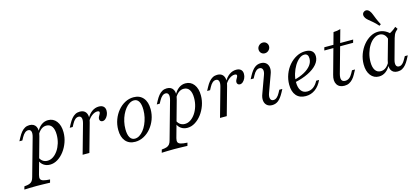

<svg xmlns="http://www.w3.org/2000/svg" viewBox="-123 -1203 4217 1928"><g transform="rotate(-15 1985.5 -239.0)"><path d="M-58.1 186.3 -49.2 154.8Q-16.9 152.4 2.4 146Q21.8 139.5 33.1 124.6Q44.4 109.7 50.8 83.9L158.9 -301.6Q169.4 -339.5 162.1 -359.7Q154.8 -379.8 132.3 -379.8Q114.5 -379.8 98 -366.1Q81.5 -352.4 66.1 -325L50 -295.2H19.4L37.9 -329.8Q54 -360.5 71.8 -381.9Q89.5 -403.2 110.5 -414.5Q131.5 -425.8 157.3 -425.8Q205.6 -425.8 224.6 -389.9Q243.5 -354 225.8 -291.1L121.8 82.3Q114.5 108.9 120.6 123.8Q126.6 138.7 150 145.6Q173.4 152.4 217.7 154.8L208.9 186.3Q195.2 185.5 173 185.1Q150.8 184.7 124.2 183.9Q97.6 183.1 71 183.1Q32.3 183.1 -3.2 184.3Q-38.7 185.5 -58.1 186.3ZM257.3 11.3Q219.4 11.3 191.5 -8.1Q163.7 -27.4 153.2 -59.7L163.7 -85.5Q175.8 -59.7 196 -46.4Q216.1 -33.1 242.7 -33.1Q274.2 -33.1 302 -51.6Q329.8 -70.2 351.6 -102Q373.4 -133.9 385.9 -175Q398.4 -216.1 398.4 -262.1Q398.4 -317.7 378.2 -347.6Q358.1 -377.4 319.4 -377.4Q291.1 -377.4 266.9 -359.3Q242.7 -341.1 224.2 -305.6L225.8 -332.3Q248.4 -378.2 280.2 -402Q312.1 -425.8 350.8 -425.8Q405.6 -425.8 438.3 -383.1Q471 -340.3 471 -268.5Q471 -215.3 453.2 -165.3Q435.5 -115.3 405.2 -75.4Q375 -35.5 336.7 -12.1Q298.4 11.3 257.3 11.3Z M597.6 0 682.3 -301.6Q692.7 -338.7 685.5 -359.3Q678.2 -379.8 655.6 -379.8Q637.1 -379.8 620.6 -366.1Q604 -352.4 589.5 -325L573.4 -295.2H542.7L561.3 -329.8Q577.4 -360.5 595.2 -381.9Q612.9 -403.2 633.9 -414.5Q654.8 -425.8 680.6 -425.8Q714.5 -425.8 733.5 -408.9Q752.4 -391.9 756.5 -361.7Q760.5 -331.5 749.2 -291.1L667.7 0ZM879 -274.2Q865.3 -274.2 857.3 -282.7Q849.2 -291.1 849.2 -304Q849.2 -316.1 855.2 -327.4Q861.3 -338.7 867.3 -349.2Q873.4 -359.7 873.4 -368.5Q873.4 -382.3 850 -382.3Q825 -382.3 796.8 -362.1Q768.5 -341.9 749.2 -307.3L750 -333.1Q773.4 -378.2 806.9 -402Q840.3 -425.8 879 -425.8Q910.5 -425.8 927.4 -410.1Q944.4 -394.4 944.4 -365.3Q944.4 -341.9 935.1 -321.4Q925.8 -300.8 910.9 -287.5Q896 -274.2 879 -274.2Z M1143.5 11.3Q1079 11.3 1043.1 -31Q1007.3 -73.4 1007.3 -148.4Q1007.3 -204 1025.8 -254Q1044.4 -304 1076.6 -342.7Q1108.9 -381.5 1150.8 -403.6Q1192.7 -425.8 1239.5 -425.8Q1303.2 -425.8 1339.5 -383.5Q1375.8 -341.1 1375.8 -265.3Q1375.8 -209.7 1357.3 -160.1Q1338.7 -110.5 1306.5 -71.8Q1274.2 -33.1 1231.9 -10.9Q1189.5 11.3 1143.5 11.3ZM1147.6 -20.2Q1171.8 -20.2 1194.8 -34.3Q1217.7 -48.4 1237.5 -73Q1257.3 -97.6 1272.2 -130.6Q1287.1 -163.7 1295.6 -201.2Q1304 -238.7 1304 -278.2Q1304 -334.7 1286.7 -364.5Q1269.4 -394.4 1236.3 -394.4Q1212.1 -394.4 1189.1 -380.2Q1166.1 -366.1 1146.4 -341.5Q1126.6 -316.9 1111.3 -284.3Q1096 -251.6 1087.5 -213.7Q1079 -175.8 1079 -136.3Q1079 -79.8 1096.8 -50Q1114.5 -20.2 1147.6 -20.2Z M1370.2 186.3 1379 154.8Q1411.3 152.4 1430.6 146Q1450 139.5 1461.3 124.6Q1472.6 109.7 1479 83.9L1587.1 -301.6Q1597.6 -339.5 1590.3 -359.7Q1583.1 -379.8 1560.5 -379.8Q1542.7 -379.8 1526.2 -366.1Q1509.7 -352.4 1494.4 -325L1478.2 -295.2H1447.6L1466.1 -329.8Q1482.3 -360.5 1500 -381.9Q1517.7 -403.2 1538.7 -414.5Q1559.7 -425.8 1585.5 -425.8Q1633.9 -425.8 1652.8 -389.9Q1671.8 -354 1654 -291.1L1550 82.3Q1542.7 108.9 1548.8 123.8Q1554.8 138.7 1578.2 145.6Q1601.6 152.4 1646 154.8L1637.1 186.3Q1623.4 185.5 1601.2 185.1Q1579 184.7 1552.4 183.9Q1525.8 183.1 1499.2 183.1Q1460.5 183.1 1425 184.3Q1389.5 185.5 1370.2 186.3ZM1685.5 11.3Q1647.6 11.3 1619.8 -8.1Q1591.9 -27.4 1581.5 -59.7L1591.9 -85.5Q1604 -59.7 1624.2 -46.4Q1644.4 -33.1 1671 -33.1Q1702.4 -33.1 1730.2 -51.6Q1758.1 -70.2 1779.8 -102Q1801.6 -133.9 1814.1 -175Q1826.6 -216.1 1826.6 -262.1Q1826.6 -317.7 1806.5 -347.6Q1786.3 -377.4 1747.6 -377.4Q1719.4 -377.4 1695.2 -359.3Q1671 -341.1 1652.4 -305.6L1654 -332.3Q1676.6 -378.2 1708.5 -402Q1740.3 -425.8 1779 -425.8Q1833.9 -425.8 1866.5 -383.1Q1899.2 -340.3 1899.2 -268.5Q1899.2 -215.3 1881.5 -165.3Q1863.7 -115.3 1833.5 -75.4Q1803.2 -35.5 1764.9 -12.1Q1726.6 11.3 1685.5 11.3Z M2025.8 0 2110.5 -301.6Q2121 -338.7 2113.7 -359.3Q2106.5 -379.8 2083.9 -379.8Q2065.3 -379.8 2048.8 -366.1Q2032.3 -352.4 2017.7 -325L2001.6 -295.2H1971L1989.5 -329.8Q2005.6 -360.5 2023.4 -381.9Q2041.1 -403.2 2062.1 -414.5Q2083.1 -425.8 2108.9 -425.8Q2142.7 -425.8 2161.7 -408.9Q2180.6 -391.9 2184.7 -361.7Q2188.7 -331.5 2177.4 -291.1L2096 0ZM2307.3 -274.2Q2293.5 -274.2 2285.5 -282.7Q2277.4 -291.1 2277.4 -304Q2277.4 -316.1 2283.5 -327.4Q2289.5 -338.7 2295.6 -349.2Q2301.6 -359.7 2301.6 -368.5Q2301.6 -382.3 2278.2 -382.3Q2253.2 -382.3 2225 -362.1Q2196.8 -341.9 2177.4 -307.3L2178.2 -333.1Q2201.6 -378.2 2235.1 -402Q2268.5 -425.8 2307.3 -425.8Q2338.7 -425.8 2355.6 -410.1Q2372.6 -394.4 2372.6 -365.3Q2372.6 -341.9 2363.3 -321.4Q2354 -300.8 2339.1 -287.5Q2324.2 -274.2 2307.3 -274.2Z M2566.9 11.3Q2533.1 11.3 2512.5 -6.5Q2491.9 -24.2 2487.9 -55.2Q2483.9 -86.3 2499.2 -125L2562.9 -300Q2576.6 -335.5 2569 -357.7Q2561.3 -379.8 2537.1 -379.8Q2518.5 -379.8 2502 -366.1Q2485.5 -352.4 2471 -325L2454.8 -295.2H2423.4L2441.9 -329.8Q2469.4 -380.6 2497.6 -403.2Q2525.8 -425.8 2562.1 -425.8Q2596 -425.8 2616.5 -408.1Q2637.1 -390.3 2641.1 -359.3Q2645.2 -328.2 2629.8 -289.5L2566.1 -114.5Q2553.2 -79 2560.5 -56.9Q2567.7 -34.7 2591.9 -34.7Q2629 -34.7 2658.1 -89.5L2674.2 -119.4H2705.6L2687.1 -84.7Q2658.9 -33.1 2631 -10.9Q2603.2 11.3 2566.9 11.3ZM2629 -510.5Q2607.3 -510.5 2592.3 -525.4Q2577.4 -540.3 2577.4 -562.9Q2577.4 -586.3 2594.8 -603.2Q2612.1 -620.2 2636.3 -620.2Q2658.1 -620.2 2673 -605.2Q2687.9 -590.3 2687.9 -568.5Q2687.9 -545.2 2670.6 -527.8Q2653.2 -510.5 2629 -510.5Z M2916.1 11.3Q2852.4 11.3 2817.7 -29Q2783.1 -69.4 2783.1 -142.7Q2783.1 -198.4 2802.4 -249.6Q2821.8 -300.8 2855.6 -340.3Q2889.5 -379.8 2933.1 -402.8Q2976.6 -425.8 3024.2 -425.8Q3069.4 -425.8 3092.7 -406Q3116.1 -386.3 3116.1 -349.2Q3116.1 -305.6 3082.7 -266.5Q3049.2 -227.4 2987.9 -197.2Q2926.6 -166.9 2841.9 -149.2V-175Q2907.3 -191.1 2953.2 -216.5Q2999.2 -241.9 3023.8 -274.2Q3048.4 -306.5 3048.4 -344.4Q3048.4 -369.4 3037.9 -382.3Q3027.4 -395.2 3006.5 -395.2Q2979.8 -395.2 2952.8 -373.4Q2925.8 -351.6 2904 -315.7Q2882.3 -279.8 2869 -235.9Q2855.6 -191.9 2855.6 -148.4Q2855.6 -91.1 2878.2 -60.5Q2900.8 -29.8 2942.7 -29.8Q2977.4 -29.8 3005.6 -50Q3033.9 -70.2 3055.6 -111.3H3085.5Q3058.1 -51.6 3014.5 -20.2Q2971 11.3 2916.1 11.3Z M3317.7 11.3Q3263.7 11.3 3240.7 -26.2Q3217.7 -63.7 3235.5 -125L3350 -537.9Q3369.4 -538.7 3388.3 -541.5Q3407.3 -544.4 3423.4 -549.2L3302.4 -115.3Q3291.9 -75 3300.8 -54.8Q3309.7 -34.7 3339.5 -34.7Q3362.1 -34.7 3380.6 -48.8Q3399.2 -62.9 3414.5 -91.1L3429.8 -119.4H3461.3L3435.5 -71.8Q3422.6 -47.6 3405.6 -29Q3388.7 -10.5 3367.3 0.4Q3346 11.3 3317.7 11.3ZM3212.9 -383.1 3221 -414.5H3521L3512.1 -383.1Z M3677.4 11.3Q3623.4 11.3 3590.7 -31.5Q3558.1 -74.2 3558.1 -145.2Q3558.1 -200 3576.6 -250.4Q3595.2 -300.8 3627 -340.3Q3658.9 -379.8 3699.2 -402.8Q3739.5 -425.8 3783.1 -425.8Q3822.6 -425.8 3856.9 -407.7Q3891.1 -389.5 3916.1 -357.3L3865.3 -314.5Q3858.9 -354 3837.9 -374.2Q3816.9 -394.4 3787.9 -394.4Q3757.3 -394.4 3728.6 -374.6Q3700 -354.8 3678.2 -320.6Q3656.5 -286.3 3643.5 -242.3Q3630.6 -198.4 3630.6 -150.8Q3630.6 -95.2 3650.8 -65.3Q3671 -35.5 3708.1 -35.5Q3737.1 -35.5 3761.3 -54Q3785.5 -72.6 3804 -108.9L3803.2 -82.3Q3781.5 -37.1 3749.2 -12.9Q3716.9 11.3 3677.4 11.3ZM3871.8 11.3Q3822.6 11.3 3804 -25Q3785.5 -61.3 3802.4 -123.4L3871.8 -370.2Q3895.2 -379.8 3919 -394.8Q3942.7 -409.7 3962.1 -428.2L3979.8 -403.2Q3965.3 -391.1 3955.6 -379.8Q3946 -368.5 3939.5 -354.4Q3933.1 -340.3 3927.4 -320.2L3870.2 -112.9Q3859.7 -75.8 3866.9 -55.2Q3874.2 -34.7 3897.6 -34.7Q3911.3 -34.7 3922.6 -41.9Q3933.9 -49.2 3944 -61.7Q3954 -74.2 3962.1 -89.5L3979 -119.4H4009.7L3987.9 -78.2Q3973.4 -51.6 3956.5 -31.5Q3939.5 -11.3 3918.5 0Q3897.6 11.3 3871.8 11.3ZM3812.1 -479.8Q3783.9 -512.1 3760.5 -531.5Q3737.1 -550.8 3720.2 -564.9Q3703.2 -579 3693.5 -592.7Q3681.5 -610.5 3682.3 -628.2Q3683.1 -646 3698.4 -656.5Q3713.7 -666.9 3730.2 -662.9Q3746.8 -658.9 3759.7 -640.3Q3770.2 -626.6 3777.8 -606Q3785.5 -585.5 3797.2 -557.3Q3808.9 -529 3829 -491.1Z"/></g></svg>

Font: Playfair 12pt Light
Style: Italic
Weight: 300
Italic angle: -15.6°
Designer: Claus Eggers Sørensen
Foundry: Claus Eggers Sørensen
Version: Version 2.000;gftools[0.9.28]